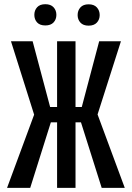

<svg xmlns="http://www.w3.org/2000/svg" viewBox="-20 -911 640 931"><path d="M372.6 -317.9 473.1 0H585L453.1 -356L566.4 -710.9H460.9L376.5 -392.1H346.2V-710.9H256.8V-392.1H223.1L138.2 -710.9H33.2L145.5 -355L14.2 0H126.5L226.6 -317.9H256.8V0H346.2V-317.9ZM146.5 -838.9Q146.5 -816.9 159.9 -802.2Q173.3 -787.6 199.7 -787.6Q226.1 -787.6 239.7 -802.2Q253.4 -816.9 253.4 -838.9Q253.4 -860.8 239.7 -875.7Q226.1 -890.6 199.7 -890.6Q173.3 -890.6 159.9 -875.7Q146.5 -860.8 146.5 -838.9ZM356.4 -837.9Q356.4 -816.4 369.9 -801.5Q383.3 -786.6 409.7 -786.6Q436 -786.6 449.7 -801.5Q463.4 -816.4 463.4 -837.9Q463.4 -859.9 449.7 -875Q436 -890.1 409.7 -890.1Q383.3 -890.1 369.9 -875Q356.4 -859.9 356.4 -837.9Z"/></svg>

Font: Roboto Mono
Style: Regular
Weight: 400
Monospace: yes
Designer: Google
Version: Version 3.000